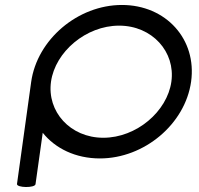

<svg xmlns="http://www.w3.org/2000/svg" viewBox="-20 -639 792 766"><path d="M47.8 94.8C45.5 110.5 119.5 111.6 121.7 95.8C126.2 64.1 146.1 -77.6 150.5 -109.3C200.6 -46.6 281.9 -6.9 378.6 -6.9C555.5 -6.9 718.7 -144.1 742.4 -313.1C766.2 -482 642.3 -619.2 466.5 -619.2C290.7 -619.2 128.2 -481.7 104.4 -312.3ZM663.7 -313.1C647 -194.3 524.5 -89.4 392.2 -89.4C259.8 -89.4 166.8 -194.3 183.5 -313.1C200.2 -431.8 322.7 -536.7 455.1 -536.7C587.4 -536.7 680.4 -431.8 663.7 -313.1Z"/></svg>

Font: Hi.
Style: Tall Oblique
Weight: 400
Designer: Mew Too, Robert Jablonski
Foundry: Cannot Into Space Fonts
Version: Version 1.996